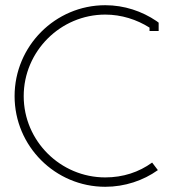

<svg xmlns="http://www.w3.org/2000/svg" viewBox="-20 -708 665 737"><path d="M554 -602V-589H589V-621L581 -627C525 -665 457 -688 384 -688C192 -688 36 -531 36 -339C36 -147 192 9 384 9C459 9 530 -15 586 -55L564 -84C513 -47 452 -27 384 -27C212 -27 71 -167 71 -339C71 -511 212 -652 384 -652C446 -652 505 -633 554 -602Z"/></svg>

Font: Rawengulk
Style: Regular
Weight: 400
Version: Version 0.9